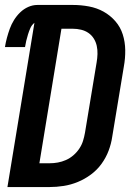

<svg xmlns="http://www.w3.org/2000/svg" viewBox="-27 -755 547 775"><path d="M3 0 112 -663Q101 -654 95.5 -641.5Q90 -629 86 -616Q82 -603 79 -590.5Q76 -578 74 -565H-7Q-4 -584 1 -602.5Q6 -621 12.5 -639Q19 -657 29.5 -674Q40 -691 54.5 -705Q69 -719 87 -727Q105 -735 124 -735H267Q300 -735 332 -729Q364 -723 391 -708Q418 -693 438.5 -669.5Q459 -646 468.5 -616Q478 -586 478.5 -553Q479 -520 473 -487L426 -203Q422 -175 411.5 -147Q401 -119 383 -94Q365 -69 340 -50.5Q315 -32 287 -20.5Q259 -9 230 -4.5Q201 0 173 0ZM132 -96H173Q190 -96 206.5 -99Q223 -102 239 -109Q255 -116 269 -128Q283 -140 293 -155Q303 -170 308 -186Q313 -202 316 -219L363 -503Q366 -520 366.5 -537Q367 -554 363.5 -570Q360 -586 351.5 -599.5Q343 -613 330 -622Q317 -631 300.5 -635Q284 -639 267 -639H221Z"/></svg>

Font: Iosevka
Style: Bold Italic
Weight: 700
Italic angle: -9°
Monospace: yes
Designer: Belleve Invis
Foundry: Belleve Invis
Version: Version 32.5.0; ttfautohint (v1.8.4)